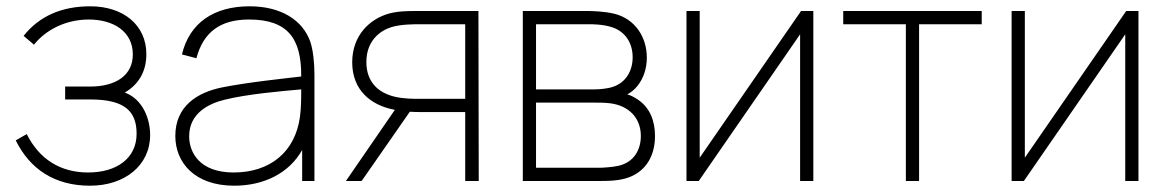

<svg xmlns="http://www.w3.org/2000/svg" viewBox="-20 -575 3707 610"><path d="M266 15C377 15 457 -50 457 -146C457 -198.5 433 -260 376.5 -281C418.5 -305.5 445 -345.5 445 -403C445 -496 371 -555 267 -555C176 -555 105 -524 55 -461L88 -433C126 -481 190 -513 262 -513C339 -513 402 -476 402 -402C402 -337 350 -300 266 -300H187V-259H267C377 -259 414 -221 414 -150C414 -73 352 -27 260 -27C172 -27 105 -69 65 -149L30 -129C75 -38 153 15 266 15Z M724 15C819.5 15 899 -25.5 940 -98.5V0H979V-338C979 -374 975 -415 966 -442C942 -511 873 -555 773 -555C659 -555 582 -502 558 -402L604 -390C626 -473 680 -513 771 -513C893.5 -513 938 -453.5 937 -332C883 -325.5 769 -314 684 -297C607 -281 537 -238 537 -143C537 -59 598 15 724 15ZM722 -27C615 -27 581 -90 581 -142C581 -216 644 -246 693 -258C767 -276.5 876 -285.5 937 -291C937 -267.5 937 -232 933 -204C918 -93 839 -27 722 -27Z M1079 0H1129L1282 -220C1291.5 -219.5 1301.5 -219 1312 -219H1458V0H1501L1500 -540H1302C1278 -540 1246 -540 1216 -532C1155 -515 1099 -463 1099 -377C1099 -288 1159 -241 1230 -227C1231.5 -226.5 1233 -226.5 1234.5 -226ZM1314 -261C1293 -261 1262 -261 1233 -268C1180 -281 1144 -316 1144 -378C1144 -446 1188 -478 1224 -489C1254 -498 1295 -498 1314 -498H1458V-261Z M1641 0H1883C1906 0 1939 0 1967 -8C2021 -23 2061 -68 2061 -143C2061 -191 2045 -233 2006 -259C1994 -267 1982 -273 1973 -275C1984 -281 1997 -291 2006 -303C2025 -327 2035 -358 2035 -392C2035 -456 1999 -514 1933 -531C1901 -539 1862 -540 1848 -540H1641ZM1683 -291V-498H1853C1861 -498 1897 -498 1926 -488C1967 -474 1990 -438 1990 -393C1990 -352 1970 -313 1927 -299C1909 -293 1883 -291 1868 -291ZM1683 -42V-249H1867C1882 -249 1901 -249 1917 -247C1978 -240 2016 -200 2016 -143C2016 -99 1994 -59 1944 -48C1925 -44 1897 -42 1883 -42Z M2564 -540H2525L2203 -74V-540H2161V0H2200L2522 -466V0H2564Z M2858 0H2900V-498H3099V-540H2659V-498H2858Z M3597 -540H3558L3236 -74V-540H3194V0H3233L3555 -466V0H3597Z"/></svg>

Font: Hauora ExtraLight
Style: Regular
Weight: 200
Designer: Mikhail Sharanda
Foundry: WCYS & Co.
Version: Version 1.010